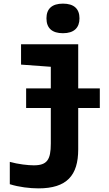

<svg xmlns="http://www.w3.org/2000/svg" viewBox="-20 -793 603 1058"><path d="M327 -610C388 -610 418 -640 418 -692C418 -745 387 -773 327 -773C267 -773 236 -745 236 -692C236 -637 268 -610 327 -610ZM124 -198H260V-2C260 88 239 118 166 118C135 118 80 112 34 99V222C84 238 145 245 192 245C348 245 411 174 411 30V-198H530V-306H411V-549H96V-437L260 -425V-306H124Z"/></svg>

Font: Noto Sans Mono SemiCondensed ExtraBold
Style: Regular
Weight: 800
Width: 4
Designer: Monotype Design Team
Foundry: Monotype Imaging Inc.
Version: Version 2.014